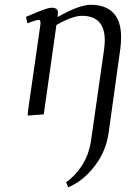

<svg xmlns="http://www.w3.org/2000/svg" viewBox="-20 -476 563 799"><path d="M87.9 -405.8Q142.6 -429.2 163.1 -436.5Q183.6 -443.8 195.8 -443.8Q221.2 -443.8 221.2 -421.9Q221.2 -416 220.2 -411.1L219.2 -404.8Q309.6 -456.1 356.9 -456.1Q419.4 -456.1 451.7 -422.1Q483.9 -388.2 483.9 -323.2Q483.9 -298.8 481 -274.9L432.1 76.2Q421.4 154.3 372.8 216.6Q324.2 278.8 264.2 303.2L254.9 282.2Q290.5 258.8 319.8 214.8Q349.1 170.9 358.9 108.9L413.1 -270Q416 -291.5 416 -308.1Q416 -410.2 320.8 -410.2Q281.7 -410.2 214.8 -372.1L162.1 0L95.2 4.9L97.2 -19L147.9 -372.1Q150.9 -393.1 141.1 -393.1Q129.9 -393.1 94.2 -378.9Z"/></svg>

Font: Dehuti Alt
Style: Italic
Weight: 400
Version: Version 1.2